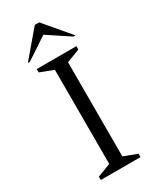

<svg xmlns="http://www.w3.org/2000/svg" viewBox="-218 -926 811 989"><g transform="rotate(-30 188.0 -431.0)"><path d="M70 0V-20L149 -50V-610L70 -640V-660H306V-640L227 -610V-50L306 -20V0ZM46 -710 175 -862H201L330 -710H318L188 -796L58 -710Z"/></g></svg>

Font: Spectral Light
Style: Regular
Weight: 300
Designer: Jean-Baptiste Levee
Foundry: Production Type
Version: Version 2.001